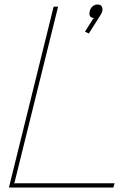

<svg xmlns="http://www.w3.org/2000/svg" viewBox="-20 -840 612 860"><path d="M493.2 -19 487.8 0H20L220.2 -810.1H240.2L44.9 -22L41 -19ZM438 -789.1Q434.1 -776.9 429.2 -771L377.9 -689.9L360.8 -698.2L397 -755.9L402.8 -758.8Q375 -760.3 381.8 -789.1Q384.8 -802.7 394.5 -811.3Q404.3 -819.8 417 -819.8Q430.2 -819.8 435.5 -811.5Q440.9 -803.2 438 -789.1Z"/></svg>

Font: Sinkin Sans 100 Thin Italic
Style: Regular
Weight: 100
Italic angle: -112°
Designer: Keith Bates
Foundry: K-Type
Version: Sinkin Sans (version 1.0)  by Keith Bates   •   © 2014   www